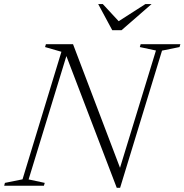

<svg xmlns="http://www.w3.org/2000/svg" viewBox="-44 -886 880 916"><path d="M536 -66 520 -57.5 700 -645 623 -661.5 627 -675H816.5L812.5 -661.5L729 -644.5L529 10H513L264.5 -640L280 -642.5L92.5 -30L169.5 -13.5L165.5 0H-24L-20.5 -13.5L63.5 -30.5L249 -639L171 -661.5L175 -675H304.5ZM679 -866.5 536 -742H491.5L424.5 -866.5H446.5L528.5 -778H511.5L649.5 -866.5Z"/></svg>

Font: Newsreader 24pt Light
Style: Italic
Weight: 300
Italic angle: -17°
Designer: Hugues Gentile
Foundry: Production Type
Version: Version 1.003